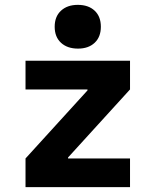

<svg xmlns="http://www.w3.org/2000/svg" viewBox="-20 -770 640 790"><path d="M85 0V-118L340 -398V-402H85V-520H515V-402L260 -122V-118H515V0ZM301 -570Q257 -570 231 -594Q205 -618 205 -660Q205 -702 231 -726Q257 -750 300 -750Q344 -750 369.5 -726Q395 -702 395 -660Q395 -618 369.5 -594Q344 -570 301 -570Z"/></svg>

Font: M PLUS Code Latin Expanded
Style: Bold
Weight: 700
Width: 7
Designer: Coji Morishita
Foundry: UNDERFOREST DESIGN
Version: Version 1.002; ttfautohint (v1.8.3)